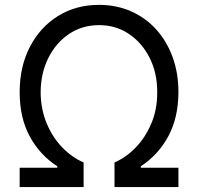

<svg xmlns="http://www.w3.org/2000/svg" viewBox="-20 -757 802 777"><path d="M59.6 0V-78.1H211.9V-84Q141.1 -129.9 100.3 -205.1Q59.6 -280.3 59.6 -383.8Q59.6 -487.3 100.8 -567.1Q142.1 -647 214.6 -692.1Q287.1 -737.3 380.9 -737.3Q451.2 -737.3 510 -711.4Q568.8 -685.5 611.8 -638.2Q654.8 -590.8 678.5 -526.1Q702.1 -461.4 702.1 -383.8Q701.7 -280.3 660.9 -205.1Q620.1 -129.9 549.8 -84V-78.1H702.1V0H443.4V-99.6Q490.2 -119.6 529.5 -160.4Q568.8 -201.2 592.8 -258.3Q616.7 -315.4 616.2 -383.8Q616.7 -460 586.4 -521.2Q556.2 -582.5 502.9 -618.9Q449.7 -655.3 380.9 -655.3Q312 -655.3 258.5 -618.9Q205.1 -582.5 175 -521.2Q145 -460 144.5 -383.8Q145 -315.4 168.7 -258.3Q192.4 -201.2 231.9 -160.4Q271.5 -119.6 318.4 -99.6V0Z"/></svg>

Font: GitLab Sans
Style: Regular
Weight: 400
Designer: Rasmus Andersson
Foundry: Modifications by GitLab B.V., manufactured by rsms
Version: Version 4.000;git-c8fb6b7